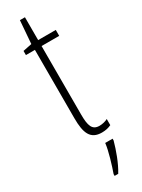

<svg xmlns="http://www.w3.org/2000/svg" viewBox="-232 -679 683 924"><g transform="rotate(-30 109.5 -217.5)"><path d="M157 -24C117 -24 107 -53 107 -115V-496H205V-529H107V-656H79L69 -529L20 -519V-496H70V-116C70 -33 88 10 151 10C172 10 188 6 203 -1V-35C192 -29 174 -24 157 -24ZM180 71V61H139C135 101 112 175 99 211V221H119C146 177 167 118 180 71Z"/></g></svg>

Font: Noto Sans Lao UI ExtCond ExtLt
Style: Regular
Weight: 200
Width: 2
Designer: Monotype Design Team
Foundry: Monotype Imaging Inc.
Version: Version 2.000